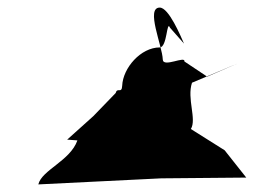

<svg xmlns="http://www.w3.org/2000/svg" viewBox="-20 -690 669 506"><path d="M81 -204 405 -220 629 -222 572 -294 483 -350C499 -376 472 -430 486 -472L609 -524L526 -488L466 -528C469 -544 410 -511 409 -533C408 -569 363 -670 401 -670C425 -670 456 -595 465 -575L428 -617C419 -639 421 -565 401 -565C351 -565 304 -511 302 -464C301 -442 289 -461 285 -445L226 -384L157 -322L184 -320C165 -266 90 -242 81 -204Z"/></svg>

Font: Interstorm
Style: Obl
Weight: 400
Version: Version 0.7